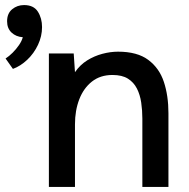

<svg xmlns="http://www.w3.org/2000/svg" viewBox="-20 -738 745 758"><path d="M31 -466 2 -507Q16 -516 30 -530Q44 -544 55 -560Q66 -576 70 -591Q43 -593 25.5 -609.5Q8 -626 8 -654Q8 -685 28 -701.5Q48 -718 75 -718Q113 -718 129.5 -692Q146 -666 146 -631Q146 -595 130 -561Q114 -527 87.5 -502Q61 -477 31 -466ZM173 0V-527H271L276 -453Q296 -482 324 -499.5Q352 -517 384 -525.5Q416 -534 446 -534Q522 -534 565.5 -501.5Q609 -469 627 -414.5Q645 -360 645 -291V0H542V-270Q542 -302 537.5 -333Q533 -364 520.5 -388.5Q508 -413 485 -427.5Q462 -442 424 -442Q376 -442 343 -416Q310 -390 293 -346Q276 -302 276 -247V0Z"/></svg>

Font: Onest Medium
Style: Regular
Weight: 500
Designer: Dmitri Voloshin, Andrey Kudryavtsev
Foundry: Dmitri Voloshin, Andrey Kudryavtsev
Version: Version 1.000;gftools[0.9.33]